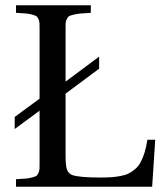

<svg xmlns="http://www.w3.org/2000/svg" viewBox="-20 -712 614 732"><path d="M36.1 -220.2V-266.1L130.9 -335.9V-599.1Q130.9 -615.7 130.6 -623.3Q130.4 -630.9 126.7 -639.2Q123 -647.5 119.1 -650.1Q115.2 -652.8 103 -656.2Q90.8 -659.7 78.6 -660.6Q66.4 -661.6 41 -663.1V-691.9H326.2V-663.1Q299.3 -661.6 286.4 -660.4Q273.4 -659.2 260.3 -656Q247.1 -652.8 242.9 -650.1Q238.8 -647.5 234.6 -639.2Q230.5 -630.9 230.2 -623Q230 -615.2 230 -599.1V-400.9L357.9 -496.1V-450.2L230 -355V-120.1Q230 -82 234.9 -66.7Q239.7 -51.3 254.9 -44.9Q281.2 -35.2 361.8 -35.2Q386.7 -35.2 404.1 -36.4Q421.4 -37.6 439.7 -41Q458 -44.4 470.7 -50.8Q483.4 -57.1 495.6 -67.6Q507.8 -78.1 516.1 -93.5Q524.4 -108.9 531 -130.1Q537.6 -151.4 542 -179.2H571.8L560.1 0H41V-28.8Q66.4 -30.3 78.6 -31.2Q90.8 -32.2 103 -35.6Q115.2 -39.1 119.1 -41.7Q123 -44.4 126.7 -52.7Q130.4 -61 130.6 -68.6Q130.9 -76.2 130.9 -92.8V-290Z"/></svg>

Font: Heuristica
Style: Regular
Weight: 400
Version: Version 1.0.2